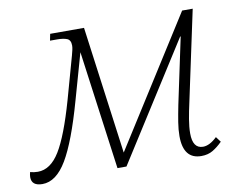

<svg xmlns="http://www.w3.org/2000/svg" viewBox="-109 -621 886 715"><g transform="rotate(-10 334.0 -263.0)"><path d="M-3 10Q-44 10 -44 -23Q-44 -31 -41 -42Q-27 -38 -12 -38Q36 -38 71 -95Q106 -152 143 -282L188 -443Q191 -454 193 -463Q195 -472 195 -479Q195 -500 181 -505.5Q167 -511 144 -511H117L122 -536H250L315 -53L621 -536H661L588 -194Q581 -163 576 -133.5Q571 -104 571 -80Q571 -23 610 -23Q635 -23 663 -50L678 -30Q660 -12 641.5 -1Q623 10 598 10Q530 10 530 -77Q530 -101 534.5 -129Q539 -157 546 -192L599 -442H597L316 0H282L221 -449L172 -276Q130 -126 89.5 -58Q49 10 -3 10Z"/></g></svg>

Font: Noto Serif SemiCondensed ExtraLight
Style: Italic
Weight: 200
Width: 4
Italic angle: -12°
Designer: Monotype Design Team
Foundry: Monotype Imaging Inc.
Version: Version 2.013